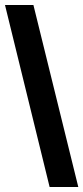

<svg xmlns="http://www.w3.org/2000/svg" viewBox="-40 -750 334 770"><path d="M274 0 94 -730H-20L159 0Z"/></svg>

Font: Secuela Black
Style: Regular
Weight: 900
Designer: Fernando Haro
Foundry: deFharo
Version: Version 1.704